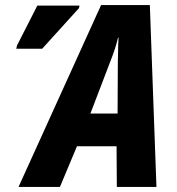

<svg xmlns="http://www.w3.org/2000/svg" viewBox="-20 -736 697 756"><path d="M53 0 378 -716H570L596 0H440L439 -160H283L216 0ZM336 -289H443L444 -489Q445 -514 445 -538Q445 -562 447 -588H445Q439 -564 431.5 -541Q424 -518 414 -493ZM44 -544 47 -557 127 -714H293L291 -704L146 -544Z"/></svg>

Font: Noto Sans Condensed ExtraBold
Style: Italic
Weight: 800
Width: 3
Italic angle: -12°
Designer: Monotype Design Team
Foundry: Monotype Imaging Inc.
Version: Version 2.013; ttfautohint (v1.8.4.7-5d5b)